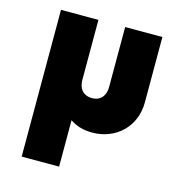

<svg xmlns="http://www.w3.org/2000/svg" viewBox="-103 -580 808 867"><g transform="rotate(15 301.0 -146.0)"><path d="M76 197H251V-20C278 -1 312 10 355 10C464 10 550 -68 550 -183V-489H376V-210C376 -159 346 -140 314 -140C281 -140 251 -159 251 -210V-489H76Z"/></g></svg>

Font: MV Cash ExtraBold
Style: Regular
Weight: 800
Designer: Rodrigo Fuenzalida
Foundry: fragTYPE
Version: Version 1.100;Glyphs 3.1.2 (3151)